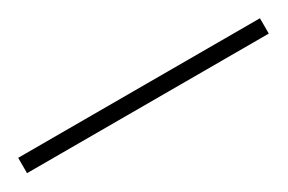

<svg xmlns="http://www.w3.org/2000/svg" viewBox="-6 -26 423 282"><g transform="rotate(-30 205.0 115.0)"><path d="M0 101.5H410V127.5H0Z"/></g></svg>

Font: Newsreader 60pt ExtraLight
Style: Regular
Weight: 250
Designer: Hugues Gentile
Foundry: Production Type
Version: Version 1.003